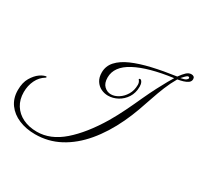

<svg xmlns="http://www.w3.org/2000/svg" viewBox="-295 -1089 1807 1753"><g transform="rotate(30 608.5 -212.5)"><path d="M277 382Q182 382 105.5 350Q29 318 -15.5 257Q-60 196 -60 110Q-60 30 -29 -21.5Q2 -73 39 -99Q60 -114 78 -120.5Q96 -127 102 -127Q108 -127 108 -122Q108 -117 103 -114Q51 -83 23.5 -26Q-4 31 -4 99Q-4 177 32 234.5Q68 292 132 323Q196 354 280 354Q422 354 551 242Q680 130 800 -70Q845 -147 885 -229Q925 -311 961 -391Q997 -469 1029.5 -531.5Q1062 -594 1086.5 -637Q1111 -680 1122 -697Q869 -663 730.5 -589Q592 -515 592 -399Q592 -339 623 -309.5Q654 -280 694 -280Q733 -280 772.5 -305Q812 -330 838.5 -374.5Q865 -419 865 -478Q865 -507 847 -525Q847 -535 857 -535Q869 -535 878.5 -517Q888 -499 888 -472Q888 -405 856.5 -356.5Q825 -308 776.5 -282Q728 -256 677 -256Q638 -256 603 -273Q568 -290 545.5 -325Q523 -360 523 -412Q523 -480 568.5 -530.5Q614 -581 696.5 -617Q779 -653 891.5 -679Q1004 -705 1139 -724Q1167 -763 1190.5 -785Q1214 -807 1242 -807Q1258 -807 1267.5 -799Q1277 -791 1277 -775Q1277 -752 1258 -737.5Q1239 -723 1210 -714.5Q1181 -706 1152 -701Q1115 -637 1087.5 -569.5Q1060 -502 1036.5 -431.5Q1013 -361 986.5 -287.5Q960 -214 924 -137Q849 22 751 138.5Q653 255 534 318.5Q415 382 277 382ZM1170 -726Q1211 -733 1225 -743.5Q1239 -754 1239 -763Q1239 -775 1227 -775Q1216 -775 1200.5 -758.5Q1185 -742 1170 -726Z"/></g></svg>

Font: Great Vibes
Style: Regular
Weight: 400
Designer: Robert E. Leuschke, Viktoriya Grabowska, Viviana Monsalve, Eben Sorkin
Foundry: Robert E. Leuschke
Version: Version 1.103; ttfautohint (v1.8.4.7-5d5b)